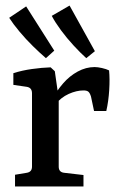

<svg xmlns="http://www.w3.org/2000/svg" viewBox="-20 -670 437 690"><path d="M169 -315Q184 -344 207 -370.5Q230 -397 259.5 -413Q289 -429 320 -429Q331 -429 346.5 -425.5Q362 -422 372 -417Q375 -387 372.5 -346.5Q370 -306 362 -271H318L307 -323Q303 -336 297.5 -340.5Q292 -345 280 -345Q255 -345 227 -332.5Q199 -320 176 -292ZM191 -316V-71Q191 -51 211 -49L280 -41V0H34V-42L76 -49Q95 -52 95 -71V-335Q95 -355 76 -358L28 -365V-407Q59 -417 95 -422Q131 -427 162 -428L177 -414ZM321 -486 290 -461Q269 -480 244.5 -506.5Q220 -533 199 -561.5Q178 -590 166 -613L230 -650ZM175 -488 145 -461Q124 -479 98.5 -504Q73 -529 50 -556.5Q27 -584 13 -606L74 -647Z"/></svg>

Font: Rasa Medium
Style: Regular
Weight: 500
Designer: Anna Giedrys (Yrsa+Rasa design), David Brezina (Yrsa art-direction, Rasa art-direction, design)
Foundry: Rosetta Type Foundry
Version: Version 2.004